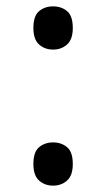

<svg xmlns="http://www.w3.org/2000/svg" viewBox="-20 -570 334 604"><path d="M147 -414Q121 -414 103 -430Q85 -446 85 -482Q85 -520 103 -535Q121 -550 147 -550Q173 -550 191 -535Q209 -520 209 -482Q209 -446 191 -430Q173 -414 147 -414ZM147 14Q121 14 103 -2Q85 -18 85 -54Q85 -92 103 -107Q121 -122 147 -122Q173 -122 191 -107Q209 -92 209 -54Q209 -18 191 -2Q173 14 147 14Z"/></svg>

Font: lkorean05
Style: Book
Weight: 400
Designer: Jelle Bosma - Monotype Design Team
Foundry: Monotype Imaging Inc.
Version: Version 2.003